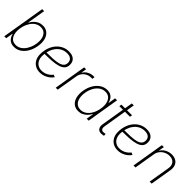

<svg xmlns="http://www.w3.org/2000/svg" viewBox="220 -1878 3040 3040"><g transform="rotate(45 1740.0 -358.5)"><path d="M271 11.7Q224.1 11.7 191.4 -6.1Q158.7 -23.9 139.4 -53.7Q120.1 -83.5 113.3 -119.1H108.4L87.9 0H44.9L165.5 -727.5H209.5L159.2 -423.8H163.1Q181.6 -459 210 -488.5Q238.3 -518.1 275.6 -535.6Q313 -553.2 358.4 -553.2Q415 -553.2 455.1 -526.4Q495.1 -499.5 516.4 -451.2Q537.6 -402.8 537.6 -338.9Q537.6 -277.3 519.5 -215.1Q501.5 -152.8 467 -101.6Q432.6 -50.3 383.1 -19.3Q333.5 11.7 271 11.7ZM267.6 -29.3Q320.8 -29.3 362.5 -57.1Q404.3 -85 433.6 -130.6Q462.9 -176.3 478 -230.5Q493.2 -284.7 493.2 -337.4Q493.2 -414.6 457.8 -463.4Q422.4 -512.2 353.5 -512.2Q299.8 -512.2 258.1 -484.9Q216.3 -457.5 187.3 -412.1Q158.2 -366.7 143.1 -312.5Q127.9 -258.3 127.9 -204.6Q127.9 -127 163.8 -78.1Q199.7 -29.3 267.6 -29.3Z M845.7 9.3Q786.1 9.3 741 -17.3Q695.8 -43.9 670.9 -91.6Q646 -139.2 646 -202.1Q646 -277.8 668 -342.3Q689.9 -406.7 730 -454.6Q770 -502.4 824 -528.8Q877.9 -555.2 941.4 -555.2Q991.7 -555.2 1027.1 -538.8Q1062.5 -522.5 1081.3 -491.5Q1100.1 -460.4 1100.1 -417Q1100.1 -364.7 1072.5 -332.5Q1044.9 -300.3 991.2 -283Q937.5 -265.6 859.1 -259.5Q780.8 -253.4 679.2 -253.4L683.1 -290.5Q773.4 -290.5 843 -294.4Q912.6 -298.3 959.7 -310.8Q1006.8 -323.2 1031.2 -348.6Q1055.7 -374 1055.7 -417Q1055.7 -464.4 1025.4 -489.3Q995.1 -514.2 938.5 -514.2Q880.4 -514.2 834.2 -489Q788.1 -463.9 755.6 -420.2Q723.1 -376.5 706.1 -320.6Q689 -264.6 689 -202.6Q689 -152.3 707.8 -113.8Q726.6 -75.2 762.2 -53.5Q797.9 -31.7 847.7 -31.7Q902.3 -31.7 950.4 -57.4Q998.5 -83 1028.8 -124L1067.9 -106.9Q1032.7 -54.7 972.9 -22.7Q913.1 9.3 845.7 9.3Z M1196.8 0 1287.1 -545.9H1330.1L1316.4 -460H1320.3Q1344.7 -502 1391.1 -527.6Q1437.5 -553.2 1491.2 -553.2Q1497.6 -553.2 1502.9 -553Q1508.3 -552.7 1513.7 -552.7L1506.3 -508.3Q1502.9 -508.3 1496.3 -509Q1489.7 -509.8 1481.4 -509.8Q1436.5 -509.8 1397.7 -490.2Q1358.9 -470.7 1333.3 -436.5Q1307.6 -402.3 1300.3 -357.9L1240.7 0Z M1707.5 11.7Q1642.1 11.7 1599.1 -24.7Q1556.2 -61 1539.8 -125Q1523.4 -189 1536.6 -271.5Q1550.3 -354 1588.1 -417.5Q1626 -481 1681.2 -517.1Q1736.3 -553.2 1801.8 -553.2Q1848.1 -553.2 1879.9 -535.6Q1911.6 -518.1 1930.2 -488.5Q1948.7 -459 1955.6 -423.8H1960L1980 -545.9H2024.4L1934.1 0H1890.6L1910.2 -119.1H1904.8Q1886.2 -84 1857.7 -54.2Q1829.1 -24.4 1791.5 -6.3Q1753.9 11.7 1707.5 11.7ZM1719.2 -29.3Q1774.4 -29.3 1819.1 -61Q1863.8 -92.8 1893.8 -147.7Q1923.8 -202.6 1935.1 -272Q1946.8 -341.3 1934.6 -395.5Q1922.4 -449.7 1888.2 -481Q1854 -512.2 1798.8 -512.2Q1743.2 -512.2 1698 -480.5Q1652.8 -448.7 1622.8 -394.3Q1592.8 -339.8 1581.5 -272Q1570.3 -203.6 1582.3 -148.7Q1594.2 -93.8 1628.9 -61.5Q1663.6 -29.3 1719.2 -29.3Z M2359.9 -545.9 2353 -505.9H2115.2L2121.6 -545.9ZM2224.6 -675.8H2268.6L2176.3 -116.7Q2168.5 -70.3 2186.5 -49.8Q2204.6 -29.3 2245.6 -36.6Q2251 -37.6 2258.3 -39.1Q2265.6 -40.5 2272 -41.5L2275.4 -2.4Q2267.6 0 2258.5 1.7Q2249.5 3.4 2240.2 3.9Q2178.7 12.7 2150.1 -20.8Q2121.6 -54.2 2131.3 -114.3Z M2587.4 9.3Q2527.8 9.3 2482.7 -17.3Q2437.5 -43.9 2412.6 -91.6Q2387.7 -139.2 2387.7 -202.1Q2387.7 -277.8 2409.7 -342.3Q2431.6 -406.7 2471.7 -454.6Q2511.7 -502.4 2565.7 -528.8Q2619.6 -555.2 2683.1 -555.2Q2733.4 -555.2 2768.8 -538.8Q2804.2 -522.5 2823 -491.5Q2841.8 -460.4 2841.8 -417Q2841.8 -364.7 2814.2 -332.5Q2786.6 -300.3 2732.9 -283Q2679.2 -265.6 2600.8 -259.5Q2522.5 -253.4 2420.9 -253.4L2424.8 -290.5Q2515.1 -290.5 2584.7 -294.4Q2654.3 -298.3 2701.4 -310.8Q2748.5 -323.2 2772.9 -348.6Q2797.4 -374 2797.4 -417Q2797.4 -464.4 2767.1 -489.3Q2736.8 -514.2 2680.2 -514.2Q2622.1 -514.2 2575.9 -489Q2529.8 -463.9 2497.3 -420.2Q2464.8 -376.5 2447.8 -320.6Q2430.7 -264.6 2430.7 -202.6Q2430.7 -152.3 2449.5 -113.8Q2468.3 -75.2 2503.9 -53.5Q2539.6 -31.7 2589.4 -31.7Q2644 -31.7 2692.1 -57.4Q2740.2 -83 2770.5 -124L2809.6 -106.9Q2774.4 -54.7 2714.6 -22.7Q2654.8 9.3 2587.4 9.3Z M3041 -352.1 2982.4 0H2938L3028.8 -545.9H3071.8L3051.8 -423.8L3043.5 -424.8Q3074.7 -491.2 3129.4 -522.2Q3184.1 -553.2 3245.6 -553.2Q3301.8 -553.2 3340.8 -529.8Q3379.9 -506.3 3396.7 -462.9Q3413.6 -419.4 3403.8 -358.9L3344.2 0H3299.8L3359.4 -358.4Q3371.6 -429.2 3337.6 -470.7Q3303.7 -512.2 3235.8 -512.2Q3188.5 -512.2 3147 -491.9Q3105.5 -471.7 3077.1 -435.8Q3048.8 -399.9 3041 -352.1Z"/></g></svg>

Font: Inter ExtraLight
Style: Italic
Weight: 250
Italic angle: -9.3988°
Designer: Rasmus Andersson
Foundry: rsms
Version: Version 4.001;git-66647c0bb